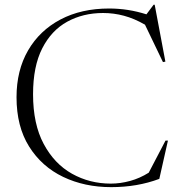

<svg xmlns="http://www.w3.org/2000/svg" viewBox="-20 -760 746 790"><path d="M436 -4.5Q475 -4.5 515.2 -15.5Q555.5 -26.5 592 -49.5L661 -181.5H671L635.5 -24Q545 10 437.5 10Q328 10 239.8 -32.2Q151.5 -74.5 99.8 -157Q48 -239.5 48 -360Q48 -470.5 95.5 -552.5Q143 -634.5 228.8 -679.8Q314.5 -725 429 -725Q507.5 -725 582.5 -701L612 -740.5H616.5L660.5 -506.5L650.5 -504.5L576.5 -658.5Q532 -684 490 -695.2Q448 -706.5 404 -706.5Q322 -706.5 256.8 -670.8Q191.5 -635 153.8 -561Q116 -487 116 -372Q116 -249.5 159.8 -167.8Q203.5 -86 276.2 -45.2Q349 -4.5 436 -4.5Z"/></svg>

Font: Newsreader Display Light
Style: Regular
Weight: 300
Designer: Hugues Gentile
Foundry: Production Type
Version: Version 1.001